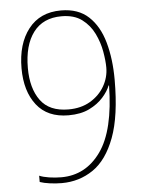

<svg xmlns="http://www.w3.org/2000/svg" viewBox="-53 -766 610 820"><g transform="rotate(-5 252.5 -356.5)"><path d="M442 -409Q442 -254 407.5 -162Q373 -70 313.5 -29.5Q254 11 179 11Q154 11 128 7.5Q102 4 85 -2V-29Q101 -22 127 -18Q153 -14 179 -14Q284 -14 348.5 -104.5Q413 -195 416 -387H414Q405 -363 382 -337Q359 -311 322.5 -293Q286 -275 233 -275Q143 -275 96.5 -334.5Q50 -394 50 -492Q50 -597 99.5 -660.5Q149 -724 239 -724Q313 -724 357.5 -682.5Q402 -641 422 -569.5Q442 -498 442 -409ZM239 -699Q160 -699 118.5 -644Q77 -589 77 -491Q77 -404 115 -352Q153 -300 235 -300Q289 -300 328.5 -323.5Q368 -347 389.5 -384.5Q411 -422 411 -464Q411 -493 404 -533Q397 -573 378.5 -611Q360 -649 326.5 -674Q293 -699 239 -699Z"/></g></svg>

Font: Noto Sans Lao Looped SemiCondensed Thin
Style: Regular
Weight: 100
Width: 4
Designer: Mark Frömberg, Ben Mitchell
Foundry: The Fontpad Ltd
Version: Version 1.002; ttfautohint (v1.8.4.7-5d5b)